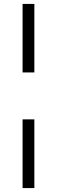

<svg xmlns="http://www.w3.org/2000/svg" viewBox="-20 -836 290 978"><path d="M95 -816H155V-467H95ZM95 -228H155V122H95Z"/></svg>

Font: Alexandria Light
Style: Regular
Weight: 300
Designer: Mohamed Gaber
Foundry: Kief Type Foundry
Version: Version 5.100